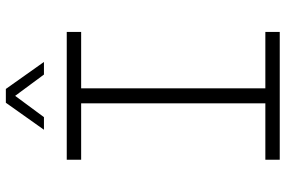

<svg xmlns="http://www.w3.org/2000/svg" viewBox="-176 -776 953 640"><g transform="rotate(-90 300.0 -456.5)"><path d="M87 0V-48H275V-662H87V-710H513V-662H325V-48H513V0ZM187 -786 277 -913H323L413 -786H371L300 -882L229 -786Z"/></g></svg>

Font: Geist Mono UltraLight
Style: Regular
Weight: 200
Monospace: yes
Designer: Basement.studio, Andrés Briganti, Mateo Zaragoza
Foundry: Basement.studio, Vercel, Andrés Briganti, Guido Ferreyra, Mateo Zaragoza
Version: Version 1.400; ttfautohint (v1.8.4.7-5d5b)